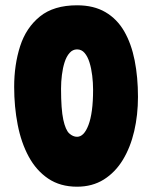

<svg xmlns="http://www.w3.org/2000/svg" viewBox="-20 -689 584 725"><path d="M271 16Q207.5 16 162.2 -14.5Q117 -45 88.5 -97.5Q60 -150 46.8 -218Q33.5 -286 33.5 -361Q33.5 -444.5 56 -514.5Q78.5 -584.5 130.8 -626.8Q183 -669 271 -669Q334 -669 378 -643.2Q422 -617.5 449 -570.8Q476 -524 488.5 -460.8Q501 -397.5 501 -323Q501 -255 486.8 -193.8Q472.5 -132.5 443.8 -85.2Q415 -38 371.8 -11Q328.5 16 271 16ZM271 -172.5Q284 -172.5 294.8 -183.5Q305.5 -194.5 314 -216.8Q322.5 -239 327 -272.2Q331.5 -305.5 331.5 -350Q331.5 -376.5 328.2 -403.5Q325 -430.5 318 -453Q311 -475.5 299.5 -489Q288 -502.5 271 -502.5Q254.5 -502.5 242.8 -489.2Q231 -476 224 -454.2Q217 -432.5 213.8 -406.2Q210.5 -380 210.5 -354.5Q210.5 -276 219 -237Q227.5 -198 241.5 -185.2Q255.5 -172.5 271 -172.5Z"/></svg>

Font: Grandstander Thin Black
Style: Regular
Weight: 900
Version: Version 1.200